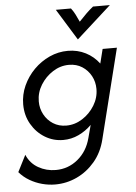

<svg xmlns="http://www.w3.org/2000/svg" viewBox="-72 -669 657 929"><g transform="rotate(-5 256.0 -204.0)"><path d="M159 216.7Q127.1 216.7 95.5 208.3Q63.9 200 35.4 183.3Q6.9 166.7 -14.6 141.7L26.4 61.1Q44.4 103.5 83 125.3Q121.5 147.2 167.4 147.2Q227.8 147.2 274.3 109Q320.8 70.8 337.5 6.9L354.2 -55.6Q326.4 -27.8 291 -11.1Q255.6 5.6 216 5.6Q168.1 5.6 127.4 -19.1Q86.8 -43.8 62.2 -86.5Q37.5 -129.2 37.5 -182.6Q37.5 -229.9 56.9 -272.9Q76.4 -316 109.7 -349.7Q143.1 -383.3 185.8 -402.8Q228.5 -422.2 275 -422.2Q322.2 -422.2 361.5 -402.1Q400.7 -381.9 426.4 -347.2L443.8 -416.7H513.2L404.2 19.4Q388.9 81.9 351.4 126Q313.9 170.1 263.9 193.4Q213.9 216.7 159 216.7ZM236.8 -62.5Q278.5 -62.5 314.9 -85.8Q351.4 -109 374.3 -146.5Q397.2 -184 397.2 -226.4Q397.2 -261.1 381.6 -289.9Q366 -318.8 338.5 -336.5Q311.1 -354.2 274.3 -354.2Q232.6 -354.2 196.2 -330.9Q159.7 -307.6 136.8 -270.5Q113.9 -233.3 113.9 -190.3Q113.9 -156.2 129.5 -127.1Q145.1 -97.9 172.9 -80.2Q200.7 -62.5 236.8 -62.5ZM328.5 -472.9 234.7 -625H308.3Q319.4 -610.4 327.4 -594.8Q335.4 -579.2 345.1 -557.6Q365.3 -579.2 381.2 -594.8Q397.2 -610.4 415.3 -625H497.2Z"/></g></svg>

Font: Afacad
Style: Italic
Weight: 400
Italic angle: -14°
Designer: Kristian Moeller
Foundry: Dicotype
Version: Version 1.000